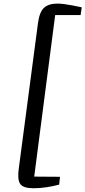

<svg xmlns="http://www.w3.org/2000/svg" viewBox="-20 -870 468 1053"><path d="M163.7 162.4Q107.3 162.4 91 138.8Q74.7 115.1 82.8 55.5L188.4 -744.1Q196.6 -804.6 221.7 -827.4Q246.7 -850.3 295.3 -850.3Q312.4 -850.3 334.1 -847.3Q355.8 -844.3 376.4 -840.4Q397.1 -836.4 411.5 -833.3Q425.9 -830.1 428.4 -829.8L422.1 -787.3H282.6L167.6 98.6L309.2 99.6L304.3 142.6Q272.8 151 236.6 156.7Q200.5 162.4 163.7 162.4Z"/></svg>

Font: Merriweather Light
Style: Italic
Weight: 300
Italic angle: -7.8°
Designer: Eben Sorkin
Foundry: Eben Sorkin
Version: Version 2.101